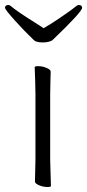

<svg xmlns="http://www.w3.org/2000/svg" viewBox="-40 -744 349 769"><path d="M160 -646Q234 -694 266 -720Q270 -724 276 -724Q282 -724 285.5 -721Q289 -718 289 -713Q289 -697 172 -585Q167 -580 156 -577Q145 -574 132 -574Q107 -574 97 -582Q59 -618 19.5 -662Q-20 -706 -20 -713Q-20 -718 -16.5 -721Q-13 -724 -7 -724Q-1 -724 3 -720Q27 -699 104 -651L135 -631Q157 -645 160 -646ZM113 -479Q130 -479 146.5 -472Q163 -465 163 -457Q163 -436 162 -421L161 -368V-105L162 -67L164 1Q164 5 150 5Q133 5 116.5 -2Q100 -9 100 -17L102 -105V-368L101 -417L99 -475Q99 -479 113 -479Z"/></svg>

Font: JyunsaiKaai Light
Style: Regular
Weight: 300
Designer: Fontworks Inc.
Version: Version 0.030;April 7, 2024;FontCreator 14.0.0.2901 64-bit